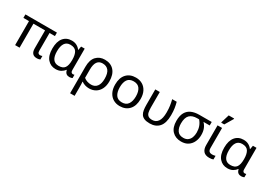

<svg xmlns="http://www.w3.org/2000/svg" viewBox="28 -1890 4562 3244"><g transform="rotate(30 2309.0 -268.0)"><path d="M550 10Q439 10 439 -118V-468H212V0H125V-468H16V-536H631V-468H526V-124Q526 -89 539 -75.5Q552 -62 572 -62Q586 -62 597.5 -65Q609 -68 616 -72V-3Q608 1 590.5 5.5Q573 10 550 10Z M916 10Q820 10 759 -59.5Q698 -129 698 -266Q698 -402 757.5 -474Q817 -546 920 -546Q976 -546 1018 -523Q1060 -500 1086 -463H1090L1103 -536H1173V-118Q1173 -87 1185 -74.5Q1197 -62 1214 -62Q1222 -62 1231 -64Q1240 -66 1244 -67V-3Q1237 1 1221 5.5Q1205 10 1188 10Q1151 10 1126.5 -8Q1102 -26 1091 -72H1084Q1059 -36 1017.5 -13Q976 10 916 10ZM934 -63Q1017 -63 1051.5 -110.5Q1086 -158 1086 -261V-267Q1086 -367 1052.5 -420Q1019 -473 933 -473Q860 -473 824.5 -419.5Q789 -366 789 -265Q789 -63 934 -63Z M1336 240V-275Q1336 -412 1399.5 -479Q1463 -546 1564 -546Q1681 -546 1746 -472Q1811 -398 1811 -263Q1811 -178 1780 -116.5Q1749 -55 1694.5 -22.5Q1640 10 1570 10Q1530 10 1492 -1.5Q1454 -13 1425 -35H1420Q1422 -19 1423 17Q1424 53 1424 98V240ZM1569 -63Q1641 -63 1680.5 -114.5Q1720 -166 1720 -263Q1720 -370 1679.5 -421Q1639 -472 1562 -472Q1425 -472 1425 -274V-112Q1454 -87 1491.5 -75Q1529 -63 1569 -63Z M2417 -269Q2417 -136 2349.5 -63Q2282 10 2167 10Q2096 10 2040.5 -22.5Q1985 -55 1953 -117.5Q1921 -180 1921 -269Q1921 -402 1988 -474Q2055 -546 2170 -546Q2243 -546 2298.5 -513.5Q2354 -481 2385.5 -419.5Q2417 -358 2417 -269ZM2012 -269Q2012 -174 2049.5 -118.5Q2087 -63 2169 -63Q2250 -63 2288 -118.5Q2326 -174 2326 -269Q2326 -364 2288 -418Q2250 -472 2168 -472Q2086 -472 2049 -418Q2012 -364 2012 -269Z M2753 10Q2686 10 2645.5 -7.5Q2605 -25 2584.5 -57.5Q2564 -90 2557 -134.5Q2550 -179 2550 -233V-536H2638V-236Q2638 -179 2647 -140.5Q2656 -102 2682.5 -82Q2709 -62 2760 -62Q2832 -62 2871.5 -119Q2911 -176 2911 -296Q2911 -366 2903 -421Q2895 -476 2880 -536H2968Q2984 -477 2992 -421.5Q3000 -366 3000 -292Q3000 -137 2935 -63.5Q2870 10 2753 10Z M3365 10Q3256 10 3190 -58Q3124 -126 3124 -256Q3124 -357 3159 -418.5Q3194 -480 3258 -508Q3322 -536 3409 -536H3651V-468H3529Q3567 -431 3588 -379.5Q3609 -328 3609 -256Q3609 -184 3581.5 -123.5Q3554 -63 3500 -26.5Q3446 10 3365 10ZM3367 -63Q3421 -63 3455 -89Q3489 -115 3505 -158.5Q3521 -202 3521 -254Q3521 -382 3444 -468H3409Q3311 -468 3262 -418.5Q3213 -369 3213 -256Q3213 -171 3249 -117Q3285 -63 3367 -63Z M3916 10Q3837 10 3801 -32.5Q3765 -75 3765 -150V-536H3853V-147Q3853 -98 3874 -80.5Q3895 -63 3927 -63Q3947 -63 3962.5 -66Q3978 -69 3993 -73V-2Q3980 3 3961 6.5Q3942 10 3916 10ZM3796 -606V-618L3844 -776H3950V-766L3855 -606Z M4268 10Q4172 10 4111 -59.5Q4050 -129 4050 -266Q4050 -402 4109.5 -474Q4169 -546 4272 -546Q4328 -546 4370 -523Q4412 -500 4438 -463H4442L4455 -536H4525V-118Q4525 -87 4537 -74.5Q4549 -62 4566 -62Q4574 -62 4583 -64Q4592 -66 4596 -67V-3Q4589 1 4573 5.5Q4557 10 4540 10Q4503 10 4478.5 -8Q4454 -26 4443 -72H4436Q4411 -36 4369.5 -13Q4328 10 4268 10ZM4286 -63Q4369 -63 4403.5 -110.5Q4438 -158 4438 -261V-267Q4438 -367 4404.5 -420Q4371 -473 4285 -473Q4212 -473 4176.5 -419.5Q4141 -366 4141 -265Q4141 -63 4286 -63Z"/></g></svg>

Font: Noto Sans Living
Style: Regular
Weight: 400
Designer: Monotype Design Team
Foundry: Monotype Imaging Inc.
Version: Version 2.013; ttfautohint (v1.8.4.7-5d5b)